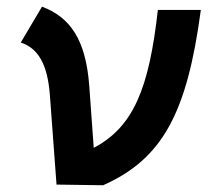

<svg xmlns="http://www.w3.org/2000/svg" viewBox="-20 -547 626 569"><path d="M147.5 0 285.6 2C460.4 -75.7 534.2 -210 575.2 -517.6H447.8C421.9 -284.7 375 -170.4 257.8 -108.9L244.6 -291.5C234.4 -431.2 187 -496.1 104.5 -527.3L41.5 -420.9C91.3 -404.8 121.1 -358.9 127.9 -264.2Z"/></svg>

Font: Cascadia Mono PL SemiBold
Style: Italic
Weight: 600
Italic angle: -10°
Monospace: yes
Designer: Aaron Bell
Foundry: Saja Typeworks
Version: Version 2404.023